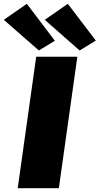

<svg xmlns="http://www.w3.org/2000/svg" viewBox="-81 -988 523 1008"><path d="M325 -690 228 0H12L109 -690ZM275 -968 422 -775 337 -723 154 -884ZM60 -968 207 -774 123 -723 -61 -884Z"/></svg>

Font: Exo 2 Black
Style: Italic
Weight: 900
Italic angle: -8°
Designer: Natanael Gama
Foundry: Natanael Gama
Version: Version 2.010